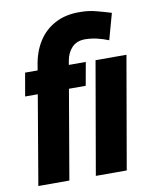

<svg xmlns="http://www.w3.org/2000/svg" viewBox="-85 -825 712 890"><g transform="rotate(-10 271.0 -380.5)"><path d="M168.9 0H22.9L115.7 -545.9Q125 -611.8 155.3 -660.4Q185.5 -709 236.1 -735.6Q286.6 -762.2 354.5 -760.7Q392.1 -760.7 427.5 -751.5Q462.9 -742.2 498 -731.4L463.9 -608.4Q437.5 -619.1 410.4 -625.5Q383.3 -631.8 354.5 -632.3Q314.5 -632.3 291.7 -608.2Q269 -584 262.7 -546.4ZM339.4 -528.3 319.8 -419.4H34.7L53.7 -528.3ZM530.8 -528.3 439 0H293.5L385.3 -528.3Z"/></g></svg>

Font: Roboto Condensed ExtraBold
Style: Italic
Weight: 800
Italic angle: -12°
Designer: Christian Robertson
Foundry: Google
Version: Version 3.008; 2023